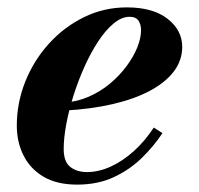

<svg xmlns="http://www.w3.org/2000/svg" viewBox="-20 -490 538 520"><path d="M189 10Q134.5 10 98.2 -11.2Q62 -32.5 43.8 -68.8Q25.5 -105 25.5 -150Q25.5 -211.5 48.5 -269Q71.5 -326.5 112.5 -371.8Q153.5 -417 207.5 -443.5Q261.5 -470 323.5 -470Q394.5 -470 434 -439Q473.5 -408 473.5 -363Q473.5 -326.5 450.8 -296.5Q428 -266.5 385.8 -244Q343.5 -221.5 285 -208Q226.5 -194.5 154.5 -190.5V-212Q189 -214.5 220.5 -228.2Q252 -242 277.8 -263.5Q303.5 -285 322.5 -310.5Q341.5 -336 351.8 -361.5Q362 -387 362 -408.5Q362 -423.5 355 -434Q348 -444.5 331 -444.5Q309.5 -444.5 287.8 -426.5Q266 -408.5 246 -378Q226 -347.5 209 -309.8Q192 -272 179.2 -231.8Q166.5 -191.5 159.5 -153.8Q152.5 -116 152.5 -86.5Q152.5 -52 170.2 -38Q188 -24 215.5 -24Q247.5 -24 280.2 -39Q313 -54 343 -81.2Q373 -108.5 396.5 -144.5L420 -129.5Q396.5 -94 364 -62.2Q331.5 -30.5 288.2 -10.2Q245 10 189 10Z"/></svg>

Font: Bodoni Moda 9pt
Style: Bold Italic
Weight: 700
Italic angle: -13°
Designer: Owen Earl
Foundry: indestructible type
Version: Version 2.004